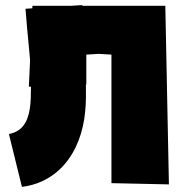

<svg xmlns="http://www.w3.org/2000/svg" viewBox="-20 -727 706 757"><path d="M318.8 -398.9V-345.2Q318.8 -316.9 315.9 -288.1Q310.5 -227.1 289.6 -172.6Q268.6 -118.2 232.7 -77.1Q196.8 -36.1 145.5 -12.2Q109.4 4.4 66.4 9.8L15.1 -198.7Q27.3 -200.7 37.1 -205.1Q55.7 -212.9 67.9 -226.6Q80.1 -240.2 87.2 -258.5Q94.2 -276.9 97.4 -297.6Q100.6 -318.4 101.3 -340.3Q102.1 -362.3 102.1 -383.8V-385.3H93.8L98.6 -489.7Q96.7 -514.2 94.2 -538.6Q86.4 -615.2 80.6 -692.4L107.4 -694.3L107.9 -704.1H259.3L304.2 -707Q304.2 -705.6 304.7 -704.1H631.8L646 0L419.4 -4.9V-511.7L370.1 -514.6L320.3 -511.7V-390.1Z"/></svg>

Font: Luckiest Guy RUS-BEL-UKR
Style: Regular
Weight: 400
Designer: Astigmatic (AOETI)
Foundry: Astigmatic (AOETI)
Version: Version 1.00 March 11, 2019, initial release